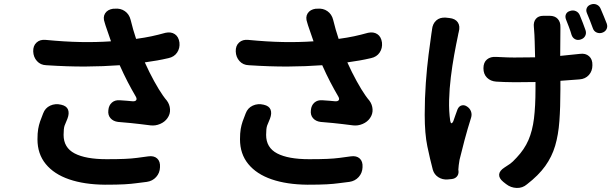

<svg xmlns="http://www.w3.org/2000/svg" viewBox="-20 -853 3040 948"><path d="M282 -336Q309 -330 316 -311.5Q323 -293 313 -267Q304 -247 299 -233Q294 -219 294 -187Q294 -124 348.5 -95.5Q403 -67 506 -67Q561 -67 595.5 -68.5Q630 -70 656.5 -73.5Q683 -77 712 -81Q740 -85 756 -70.5Q772 -56 770 -27Q769 1 751 21Q733 41 705 45Q678 48 653.5 51.5Q629 55 594 57Q559 59 498 59Q396 58 321.5 32.5Q247 7 206 -43Q165 -93 165 -165Q165 -196 168.5 -216Q172 -236 178 -253.5Q184 -271 193 -293Q203 -320 228 -331.5Q253 -343 282 -336ZM144 -599Q143 -627 160.5 -643Q178 -659 206 -656Q299 -647 377 -645.5Q455 -644 528 -649L507 -710Q504 -718 501 -727.5Q498 -737 497 -741Q487 -768 499 -787Q511 -806 539 -810H546Q575 -813 596.5 -798Q618 -783 625 -755Q631 -730 637.5 -707.5Q644 -685 652 -661Q696 -667 728.5 -674Q761 -681 797 -691Q824 -697 843 -684.5Q862 -672 866 -643Q869 -615 854.5 -593.5Q840 -572 812 -566Q782 -559 756 -554.5Q730 -550 695 -545Q717 -496 741 -452.5Q765 -409 784 -382Q789 -375 795 -367Q801 -359 804 -356Q818 -337 819.5 -313.5Q821 -290 807 -270Q794 -251 770.5 -241Q747 -231 723 -234Q692 -238 670.5 -240.5Q649 -243 625 -245.5Q601 -248 563 -251Q539 -254 525.5 -269.5Q512 -285 515 -309Q517 -333 532.5 -346.5Q548 -360 572 -358Q590 -357 607 -355.5Q624 -354 634 -353Q648 -352 652.5 -358.5Q657 -365 650 -377Q630 -411 610.5 -448.5Q591 -486 571 -531Q489 -525 402 -524.5Q315 -524 208 -531Q180 -532 162.5 -551.5Q145 -571 144 -599Z M1282 -336Q1309 -330 1316 -311.5Q1323 -293 1313 -267Q1304 -247 1299 -233Q1294 -219 1294 -187Q1294 -124 1348.5 -95.5Q1403 -67 1506 -67Q1561 -67 1595.5 -68.5Q1630 -70 1656.5 -73.5Q1683 -77 1712 -81Q1740 -85 1756 -70.5Q1772 -56 1770 -27Q1769 1 1751 21Q1733 41 1705 45Q1678 48 1653.5 51.5Q1629 55 1594 57Q1559 59 1498 59Q1396 58 1321.5 32.5Q1247 7 1206 -43Q1165 -93 1165 -165Q1165 -196 1168.5 -216Q1172 -236 1178 -253.5Q1184 -271 1193 -293Q1203 -320 1228 -331.5Q1253 -343 1282 -336ZM1144 -599Q1143 -627 1160.5 -643Q1178 -659 1206 -656Q1299 -647 1377 -645.5Q1455 -644 1528 -649L1507 -710Q1504 -718 1501 -727.5Q1498 -737 1497 -741Q1487 -768 1499 -787Q1511 -806 1539 -810H1546Q1575 -813 1596.5 -798Q1618 -783 1625 -755Q1631 -730 1637.5 -707.5Q1644 -685 1652 -661Q1696 -667 1728.5 -674Q1761 -681 1797 -691Q1824 -697 1843 -684.5Q1862 -672 1866 -643Q1869 -615 1854.5 -593.5Q1840 -572 1812 -566Q1782 -559 1756 -554.5Q1730 -550 1695 -545Q1717 -496 1741 -452.5Q1765 -409 1784 -382Q1789 -375 1795 -367Q1801 -359 1804 -356Q1818 -337 1819.5 -313.5Q1821 -290 1807 -270Q1794 -251 1770.5 -241Q1747 -231 1723 -234Q1692 -238 1670.5 -240.5Q1649 -243 1625 -245.5Q1601 -248 1563 -251Q1539 -254 1525.5 -269.5Q1512 -285 1515 -309Q1517 -333 1532.5 -346.5Q1548 -360 1572 -358Q1590 -357 1607 -355.5Q1624 -354 1634 -353Q1648 -352 1652.5 -358.5Q1657 -365 1650 -377Q1630 -411 1610.5 -448.5Q1591 -486 1571 -531Q1489 -525 1402 -524.5Q1315 -524 1208 -531Q1180 -532 1162.5 -551.5Q1145 -571 1144 -599Z M2199 -764Q2228 -761 2240.5 -742.5Q2253 -724 2245 -695Q2244 -690 2244 -691Q2244 -692 2241 -676Q2232 -634 2222.5 -581.5Q2213 -529 2206 -472Q2199 -415 2197.5 -359.5Q2196 -304 2203 -256Q2205 -245 2209 -244.5Q2213 -244 2218 -254Q2223 -268 2228.5 -284Q2234 -300 2239 -313Q2246 -329 2259.5 -332.5Q2273 -336 2286 -327Q2300 -318 2305.5 -303Q2311 -288 2306 -272Q2288 -215 2273.5 -160.5Q2259 -106 2249 -64Q2247 -52 2245 -37.5Q2243 -23 2243 -15L2244 -8Q2245 8 2236 18.5Q2227 29 2211 31L2190 33Q2165 35 2144.5 22Q2124 9 2117 -15Q2103 -68 2090 -130.5Q2077 -193 2077 -286Q2077 -368 2082.5 -444Q2088 -520 2096 -582.5Q2104 -645 2110 -686Q2112 -700 2112.5 -702.5Q2113 -705 2113 -704.5Q2113 -704 2113 -707Q2116 -736 2134 -752Q2152 -768 2181 -766ZM2795 -799Q2810 -804 2823.5 -798Q2837 -792 2843 -777Q2849 -763 2858 -739.5Q2867 -716 2871 -704Q2876 -689 2869.5 -676Q2863 -663 2847 -658Q2832 -653 2819.5 -659.5Q2807 -666 2802 -681Q2798 -696 2789 -720Q2780 -744 2775 -756Q2769 -771 2774.5 -783Q2780 -795 2795 -799ZM2898 -831Q2913 -836 2926.5 -830Q2940 -824 2946 -809Q2953 -794 2962 -771Q2971 -748 2976 -736Q2981 -721 2974.5 -708.5Q2968 -696 2952 -691Q2938 -687 2925 -693Q2912 -699 2907 -714Q2902 -729 2892.5 -752.5Q2883 -776 2878 -788Q2872 -802 2877.5 -814Q2883 -826 2898 -831ZM2367 -516Q2367 -545 2384.5 -559.5Q2402 -574 2430 -572Q2437 -572 2453 -571Q2469 -570 2487.5 -569.5Q2506 -569 2519 -569L2622 -570Q2621 -612 2620 -648.5Q2619 -685 2617 -706Q2617 -709 2616.5 -713Q2616 -717 2616 -719Q2613 -744 2625.5 -759.5Q2638 -775 2663 -775H2694Q2720 -775 2734 -759.5Q2748 -744 2747 -719Q2747 -718 2747 -715Q2747 -712 2747 -706L2746 -577L2843 -587Q2871 -591 2888.5 -575.5Q2906 -560 2905 -531Q2905 -502 2887.5 -482.5Q2870 -463 2841 -461L2747 -454V-412Q2747 -324 2742 -255.5Q2737 -187 2721 -133Q2705 -79 2672 -33Q2639 13 2582 57Q2560 76 2531 75Q2502 74 2479 56L2465 45Q2443 27 2444.5 8.5Q2446 -10 2471 -26Q2488 -37 2499 -44.5Q2510 -52 2531 -75Q2569 -115 2589 -161Q2609 -207 2616.5 -268Q2624 -329 2624 -413V-448L2522 -447Q2489 -447 2471 -448Q2453 -449 2430 -450Q2402 -452 2384.5 -469.5Q2367 -487 2367 -516Z"/></svg>

Font: Chiron GoRound TC
Style: Bold
Weight: 700
Designer: Ryoko NISHIZUKA 西塚涼子 (kana, bopomofo & ideographs); Paul D. Hunt (Latin, Greek & Cyrillic); Sandoll Communications 산돌커뮤니
Foundry: Adobe
Version: Version 1.000;hotconv 1.1.1;makeotfexe 2.6.0